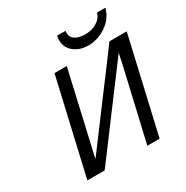

<svg xmlns="http://www.w3.org/2000/svg" viewBox="-198 -1056 1180 1220"><g transform="rotate(-30 392.0 -445.5)"><path d="M387 -892 449 -891Q443 -850 470.5 -829.5Q498 -809 547 -809Q596 -809 633 -831.5Q670 -854 680 -892H742Q723 -822 661.5 -780Q600 -738 530 -738Q459 -738 416 -780Q373 -822 387 -892ZM94 1 254 -694H344L220 -152Q220 -151 219 -147.5Q218 -144 217 -141L206 -90Q255 -157 432 -392.5Q609 -628 657 -694H784L624 1H534L659 -540Q661 -546 661 -552L672 -602L221 1Z"/></g></svg>

Font: Coval
Style: Book Italic
Weight: 350
Foundry: Context Ltd
Version: Version 001.000